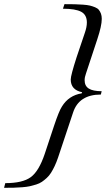

<svg xmlns="http://www.w3.org/2000/svg" viewBox="-126 -749 511 925"><path d="M-106.4 155.8 -100.6 133.3Q-17.1 133.3 22.2 104.5Q61.5 75.7 89.4 -7.3L134.3 -142.6Q158.2 -214.4 172.4 -235.8Q205.1 -289.1 267.6 -299.3L269.5 -304.7Q214.8 -315.9 214.8 -366.2Q214.8 -385.3 242.7 -472.2L282.7 -590.8Q292.5 -618.7 292.5 -640.6Q292.5 -677.7 264.9 -692.4Q237.3 -707 177.2 -707L184.6 -729Q214.4 -729 233.2 -728.5Q252 -728 273.2 -726.6Q294.4 -725.1 306.9 -722.2Q319.3 -719.2 331.8 -714.1Q344.2 -709 350.3 -701.4Q356.4 -693.8 360.4 -683.1Q364.3 -672.4 364.3 -658.2Q364.3 -624.5 342.8 -560.1L288.1 -394.5Q281.7 -377.4 281.7 -362.3Q281.7 -335 301.8 -322.3Q321.8 -309.6 363.8 -309.6L359.9 -293.5Q254.4 -293.5 226.1 -207L153.8 9.8Q146 32.7 137.5 50.8Q128.9 68.8 119.9 83.3Q110.8 97.7 99.1 108.4Q87.4 119.1 75.9 127Q64.5 134.8 48.3 139.9Q32.2 145 17.6 148.2Q2.9 151.4 -18.8 153.1Q-40.5 154.8 -59.6 155.3Q-78.6 155.8 -106.4 155.8Z"/></svg>

Font: Elstob
Style: Italic
Weight: 400
Italic angle: -20°
Designer: Peter S. Baker
Version: Version 1.015